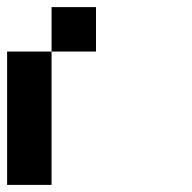

<svg xmlns="http://www.w3.org/2000/svg" viewBox="-20 -395 540 540"><path d="M250 -375V-250H125V-375ZM125 -250V125H0V-250Z"/></svg>

Font: Bytesized
Style: Regular
Weight: 400
Monospace: yes
Designer: baltdev
Version: Version 1.000